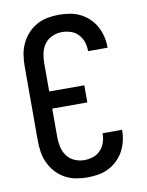

<svg xmlns="http://www.w3.org/2000/svg" viewBox="-85 -804 669 873"><g transform="rotate(-10 250.0 -367.5)"><path d="M247 8Q221 8 194.5 3Q168 -2 144.5 -15Q121 -28 103 -48Q85 -68 73.5 -92.5Q62 -117 58 -143.5Q54 -170 54 -196V-539Q54 -565 58 -591.5Q62 -618 73.5 -642.5Q85 -667 103 -687Q121 -707 144.5 -720Q168 -733 194.5 -738Q221 -743 247 -743Q272 -743 297 -739Q322 -735 344.5 -724Q367 -713 385.5 -695.5Q404 -678 416 -656Q428 -634 434 -609.5Q440 -585 440 -559V-557H350V-558Q350 -579 343.5 -599Q337 -619 322.5 -634.5Q308 -650 288 -656.5Q268 -663 247 -663Q224 -663 202.5 -653.5Q181 -644 167.5 -625.5Q154 -607 149 -584.5Q144 -562 144 -539V-407H306V-328H144V-196Q144 -173 149 -150.5Q154 -128 167.5 -109.5Q181 -91 202.5 -81.5Q224 -72 247 -72Q268 -72 288 -78.5Q308 -85 322.5 -100.5Q337 -116 343.5 -136Q350 -156 350 -177V-178H440V-176Q440 -150 434 -125.5Q428 -101 416 -79Q404 -57 385.5 -39.5Q367 -22 344.5 -11Q322 0 297 4Q272 8 247 8Z"/></g></svg>

Font: Iosevka SS10 Medium
Style: Regular
Weight: 500
Monospace: yes
Designer: Belleve Invis
Foundry: Belleve Invis
Version: Version 28.0.6; ttfautohint (v1.8.4)